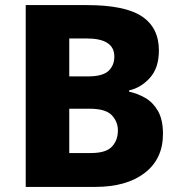

<svg xmlns="http://www.w3.org/2000/svg" viewBox="-20 -734 709 754"><path d="M321 -714Q471 -714 537.5 -669.5Q604 -625 604 -536Q604 -467 568.5 -428Q533 -389 487 -379V-374Q520 -367 550.5 -349.5Q581 -332 600.5 -298Q620 -264 620 -208Q620 -110 548.5 -55Q477 0 354 0H81V-714ZM326 -434Q383 -434 406 -455.5Q429 -477 429 -512Q429 -583 320 -583H252V-434ZM252 -307V-133H337Q396 -133 419.5 -158Q443 -183 443 -222Q443 -256 419 -281.5Q395 -307 332 -307Z"/></svg>

Font: Noto Sans Syriac ExtraBold
Style: Regular
Weight: 800
Designer: Patrick Giasson and the Monotype Design Team
Foundry: Monotype Imaging Inc.
Version: Version 3.000; ttfautohint (v1.8.4.7-5d5b)